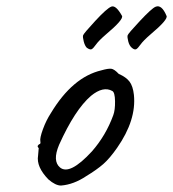

<svg xmlns="http://www.w3.org/2000/svg" viewBox="-20 -590 537 595"><path d="M358 -541Q364 -530 308 -483Q286 -464 277.5 -452Q269 -440 264 -437.5Q259 -435 249 -442Q243 -448 239.5 -461.5Q236 -475 237.5 -480.5Q239 -486 275 -525Q311 -564 325 -569.5Q339 -575 358 -541ZM462 -569Q481 -577 496 -541Q502 -530 446 -483Q424 -464 415.5 -452Q407 -440 402 -437.5Q397 -435 389 -441.5Q381 -448 377.5 -461.5Q374 -475 375.5 -480.5Q377 -486 413.5 -525Q450 -564 462 -569ZM331 -233Q337 -249 336.5 -276.5Q336 -304 328 -308Q300 -324 262 -293Q212 -250 163 -141Q142 -91 166 -71Q196 -46 265 -121Q308 -170 331 -233ZM138 -240Q205 -351 294 -372Q315 -378 324.5 -377Q334 -376 348 -361Q371 -351 381.5 -337Q392 -323 395 -296Q403 -218 343 -132Q320 -99 300 -81.5Q280 -64 247 -44Q208 -18 169 -15Q152 -15 130 -34Q92 -73 98 -108L100 -131Q95 -136 97.5 -139Q100 -142 101 -143Q107 -143 105 -152.5Q103 -162 113 -189.5Q123 -217 138 -240Z"/></svg>

Font: Caveat
Style: Regular
Weight: 400
Designer: Pablo Impallari
Foundry: Creative Lab NY
Version: Version 1.096; ttfautohint (v1.3)